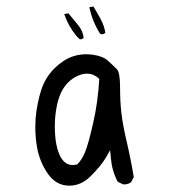

<svg xmlns="http://www.w3.org/2000/svg" viewBox="-20 -591 540 595"><path d="M295.9 -484.9Q302.2 -484.9 306.6 -489.7Q302.7 -511.7 292 -531.7Q281.2 -551.8 269.5 -570.8L256.8 -568.8Q266.1 -524.9 289.6 -487.3L292.5 -485.4Q294.4 -484.9 295.9 -484.9ZM226.6 -469.7Q228 -469.2 230 -469.2Q234.9 -469.2 239.3 -474.1Q236.8 -495.1 222.4 -512.9Q208 -530.8 191.9 -549.8L179.2 -547.4V-546.9Q191.9 -509.8 217.3 -479ZM205.1 -79.6Q182.1 -79.6 168.5 -103.5Q149.9 -136.2 149.9 -199.7Q149.9 -231.4 155.8 -261.2Q164.1 -303.2 183.6 -327.1Q203.1 -351.1 231.4 -359.9Q240.7 -362.8 247.8 -362.8Q254.9 -362.8 259.8 -361.8Q273.4 -358.9 284.7 -349.1L287.6 -346.2Q283.7 -275.4 268.8 -210.2Q253.9 -145 244.1 -120.8Q234.4 -96.7 220.7 -83L219.2 -81.5Q210.9 -79.6 205.1 -79.6ZM352.1 -318.8Q352.1 -366.7 342.3 -376.5Q330.1 -388.7 314 -403.3Q298.8 -417 267.6 -421.4Q256.3 -422.9 248.5 -422.9Q207.5 -422.9 175.3 -400.9Q160.6 -391.1 149.4 -379.9Q138.2 -368.7 130.9 -358.4Q115.7 -337.4 107.4 -311Q94.2 -269 90.3 -223.1Q89.4 -209 89.4 -197.3Q89.4 -163.6 95.2 -132.3Q103.5 -88.4 127.9 -53.2Q153.8 -15.6 194.8 -15.6Q230.5 -15.6 259.3 -43.5Q293 -76.7 308.1 -102.5L321.3 -125.5L323.7 -99.6Q327.1 -61.5 344.7 -27.8L360.8 -20Q362.8 -19.5 364.3 -19.5Q377.9 -19.5 386.7 -26.9L394.5 -42.5Q385.3 -98.1 372.6 -152.3Q359.9 -206.5 356 -242.2Q352.1 -277.8 352.1 -318.8Z"/></svg>

Font: NaikaiFont
Style: Light
Weight: 300
Version: Version 1.89